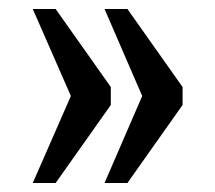

<svg xmlns="http://www.w3.org/2000/svg" viewBox="-20 -484 480 428"><path d="M213 -76 297 -270 213 -464H264L387 -290V-250L264 -76ZM53 -76 138 -270 53 -464H104L227 -290V-250L104 -76Z"/></svg>

Font: Noto Serif Ethiopic ExtraCondensed SemiBold
Style: Regular
Weight: 600
Width: 2
Designer: Monotype Design Team
Foundry: Monotype Imaging Inc.
Version: Version 2.102; ttfautohint (v1.8.4.7-5d5b)